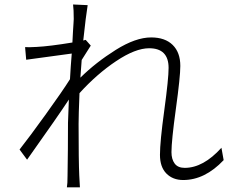

<svg xmlns="http://www.w3.org/2000/svg" viewBox="-20 -801 1040 848"><path d="M958 -148.4 967.8 -93.8Q884.8 -5.9 789.1 -5.9Q743.2 -5.9 714.8 -34.7Q686.5 -63.5 686.5 -117.2Q686.5 -174.8 705.6 -314Q724.6 -453.1 724.6 -501Q724.6 -587.9 638.7 -587.9Q578.1 -587.9 493.2 -531.2Q408.2 -474.6 331.1 -389.6Q327.1 -292 327.1 -253.9Q327.1 -89.8 330.1 -25.4L333 26.4H275.4Q278.3 11.7 278.3 -24.4Q279.3 -73.2 279.8 -142.1Q280.3 -210.9 280.3 -258.8Q280.3 -275.4 284.2 -361.3Q240.2 -293.9 99.6 -95.7L66.4 -140.6Q110.4 -196.3 183.1 -297.4Q255.9 -398.4 289.1 -451.2Q290 -468.8 292.5 -507.3Q294.9 -545.9 296.9 -564.5Q118.2 -540 95.7 -537.1L90.8 -592.8Q109.4 -591.8 142.6 -593.8Q199.2 -596.7 299.8 -613.3Q300.8 -632.8 302.2 -659.2Q303.7 -685.5 304.7 -698.7Q305.7 -711.9 305.7 -716.8Q305.7 -758.8 302.7 -781.2L367.2 -778.3Q359.4 -731.4 347.7 -622.1L358.4 -625L380.9 -599.6Q377.9 -594.7 363.3 -571.8Q348.6 -548.8 340.8 -536.1Q339.8 -523.4 337.9 -497.1Q335.9 -470.7 335 -458Q403.3 -525.4 491.2 -580.6Q579.1 -635.7 647.5 -635.7Q709 -635.7 742.7 -602.5Q776.4 -569.3 776.4 -509.8Q776.4 -461.9 756.8 -320.3Q737.3 -178.7 737.3 -128.9Q737.3 -97.7 751.5 -78.6Q765.6 -59.6 795.9 -59.6Q877.9 -59.6 958 -148.4Z"/></svg>

Font: GenEi Gothic M Light
Style: Regular
Weight: 300
Designer: o_tamon (Modified); [Source Han Sans]
Ryoko NISHIZUKA  (kana & ideographs); Paul D. Hunt (Latin, Greek & Cyrillic); Wenl
Version: Version 1.1a;Original Version 1.004